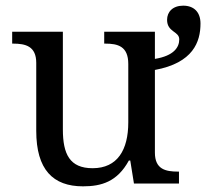

<svg xmlns="http://www.w3.org/2000/svg" viewBox="-20 -648 728 678"><path d="M273 10C338 10 394 -6 435 -81H440L453 0H612V-42H609C565 -42 527 -50 527 -109V-401C662 -426 688 -500 688 -565C688 -605 665 -628 627 -628C590 -628 570 -606 570 -578C570 -534 613 -538 613 -509C613 -481 594 -451 527 -440V-536H348V-494H351C396 -494 433 -485 433 -422V-216C433 -119 395 -54 307 -54C226 -54 202 -104 202 -191V-536H23V-494H26C70 -494 108 -485 108 -426V-186C108 -49 167 10 273 10Z"/></svg>

Font: Noto Serif
Style: Regular
Weight: 400
Designer: Monotype Design Team
Foundry: Monotype Imaging Inc.
Version: Version 2.015